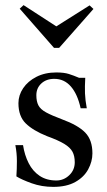

<svg xmlns="http://www.w3.org/2000/svg" viewBox="-20 -722 417 750"><path d="M188 8Q143 8 104 -6Q65 -20 44 -33Q46 -62 46 -93Q46 -124 40 -155H70Q76 -116 92 -84.5Q108 -53 135 -35Q162 -17 200 -17Q229 -17 250.5 -37.5Q272 -58 272 -88Q272 -113 263 -129.5Q254 -146 231 -160Q208 -174 164 -190Q109 -212 80.5 -240Q52 -268 52 -319Q52 -350 70.5 -377.5Q89 -405 122.5 -422Q156 -439 200 -439Q230 -439 249 -433Q268 -427 289 -418H313Q311 -383 312 -357Q313 -331 319 -299H295Q283 -354 257 -384Q231 -414 192 -414Q161 -414 141.5 -396Q122 -378 122 -350Q122 -326 130 -310.5Q138 -295 160 -283Q182 -271 222 -256Q285 -233 313 -204Q341 -175 341 -123Q341 -91 324.5 -60.5Q308 -30 274 -11Q240 8 188 8ZM191 -535 57 -688 72 -702 200 -619 330 -701 345 -687 211 -535Z"/></svg>

Font: Ibarra Real Nova Medium
Style: Regular
Weight: 500
Designer: Jose Maria Ribagorda & Octavio Pardo
Foundry: Jose Maria Ribagorda
Version: Version 2.000